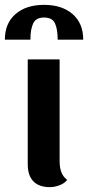

<svg xmlns="http://www.w3.org/2000/svg" viewBox="-54 -754 362 789"><path d="M222 -15Q212 -1 191.5 7Q171 15 151 15Q106 15 83 -9Q60 -33 60 -79V-510H191V-91Q191 -37 222 -15ZM127 -734Q201 -734 244.5 -696Q288 -658 288 -591H183Q183 -634 172 -658Q161 -682 127 -682Q94 -682 82.5 -658Q71 -634 71 -591H-34Q-34 -658 9.5 -696Q53 -734 127 -734Z"/></svg>

Font: Sansita Medium
Style: Regular
Weight: 500
Designer: Pablo Cosgaya
Foundry: Omnibus-Type
Version: Version 1.006